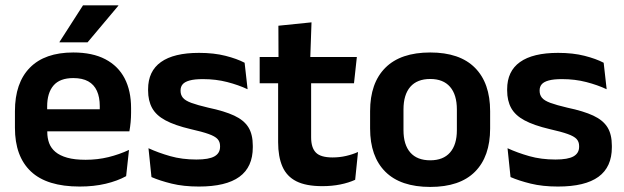

<svg xmlns="http://www.w3.org/2000/svg" viewBox="-20 -706 2401 739"><path d="M286.5 12Q160.5 12 99 -46Q37.5 -104 37.5 -214V-278Q37.5 -387 95 -445.5Q152.5 -504 262 -504Q336 -504 385.5 -478Q435 -452 459.8 -404.2Q484.5 -356.5 484.5 -290V-272.5Q484.5 -254.5 482.8 -235.8Q481 -217 478 -200.5H362Q363.5 -228 363.8 -252.8Q364 -277.5 364 -297.5Q364 -332 353 -356.2Q342 -380.5 319.5 -393Q297 -405.5 262 -405.5Q210.5 -405.5 186 -377Q161.5 -348.5 161.5 -296V-250.5L162 -236V-197.5Q162 -174.5 169.2 -155Q176.5 -135.5 193.5 -121.2Q210.5 -107 238.8 -99Q267 -91 309.5 -91Q355.5 -91 397.2 -101.2Q439 -111.5 476.5 -129L465.5 -28Q432 -9.5 386.8 1.2Q341.5 12 286.5 12ZM105.5 -200.5V-285.5H452V-200.5ZM299.5 -685.5H435.5V-684L317 -543H209V-544.5Z M745.5 12Q686.5 12 640.8 0.8Q595 -10.5 563 -24.5L551.5 -135.5Q589.5 -118 635.2 -105Q681 -92 736 -92Q784 -92 805.5 -104.2Q827 -116.5 827 -141V-144Q827 -160.5 817.2 -171Q807.5 -181.5 783 -190.2Q758.5 -199 714 -209Q652.5 -223.5 616.8 -242.8Q581 -262 565.5 -290.2Q550 -318.5 550 -358V-362.5Q550 -432 599.5 -467.2Q649 -502.5 746 -502.5Q803.5 -502.5 847.8 -491.2Q892 -480 921.5 -464.5L933 -362.5Q898 -379 854.5 -390.2Q811 -401.5 761 -401.5Q728.5 -401.5 709.8 -396.2Q691 -391 683 -381.5Q675 -372 675 -358.5V-356Q675 -341 683.8 -330Q692.5 -319 716 -310.2Q739.5 -301.5 782 -291.5Q844 -278.5 881.5 -261Q919 -243.5 936 -216.2Q953 -189 953 -145V-139Q953 -63 901.5 -25.5Q850 12 745.5 12Z M1220.5 10.5Q1158 10.5 1120.8 -8.2Q1083.5 -27 1067 -65Q1050.5 -103 1050.5 -158.5V-444.5H1177.5V-177.5Q1177.5 -137.5 1195.8 -118.8Q1214 -100 1260 -100Q1287 -100 1312 -105.8Q1337 -111.5 1358 -121L1347 -14Q1322 -2.5 1289.8 4Q1257.5 10.5 1220.5 10.5ZM979.5 -385.5V-486.5H1353.5L1342.5 -385.5ZM1052 -477 1051.5 -607 1179 -620 1174 -477Z M1636 13.5Q1522 13.5 1463.2 -45Q1404.5 -103.5 1404.5 -211.5V-278Q1404.5 -386.5 1463.2 -445.2Q1522 -504 1636 -504Q1749.5 -504 1808 -445.2Q1866.5 -386.5 1866.5 -278V-211.5Q1866.5 -103.5 1808.2 -45Q1750 13.5 1636 13.5ZM1636 -89Q1686 -89 1712.2 -119Q1738.5 -149 1738.5 -205V-284.5Q1738.5 -341.5 1712.2 -371.8Q1686 -402 1636 -402Q1585.5 -402 1559.2 -371.8Q1533 -341.5 1533 -284.5V-205Q1533 -149 1559.2 -119Q1585.5 -89 1636 -89Z M2127.5 12Q2068.5 12 2022.8 0.8Q1977 -10.5 1945 -24.5L1933.5 -135.5Q1971.5 -118 2017.2 -105Q2063 -92 2118 -92Q2166 -92 2187.5 -104.2Q2209 -116.5 2209 -141V-144Q2209 -160.5 2199.2 -171Q2189.5 -181.5 2165 -190.2Q2140.5 -199 2096 -209Q2034.5 -223.5 1998.8 -242.8Q1963 -262 1947.5 -290.2Q1932 -318.5 1932 -358V-362.5Q1932 -432 1981.5 -467.2Q2031 -502.5 2128 -502.5Q2185.5 -502.5 2229.8 -491.2Q2274 -480 2303.5 -464.5L2315 -362.5Q2280 -379 2236.5 -390.2Q2193 -401.5 2143 -401.5Q2110.5 -401.5 2091.8 -396.2Q2073 -391 2065 -381.5Q2057 -372 2057 -358.5V-356Q2057 -341 2065.8 -330Q2074.5 -319 2098 -310.2Q2121.5 -301.5 2164 -291.5Q2226 -278.5 2263.5 -261Q2301 -243.5 2318 -216.2Q2335 -189 2335 -145V-139Q2335 -63 2283.5 -25.5Q2232 12 2127.5 12Z"/></svg>

Font: Anek Telugu SemiBold
Style: Regular
Weight: 600
Designer: Omkar Bhoir (Telugu), Yesha Goshar (Latin)
Foundry: Ek Type
Version: Version 1.003